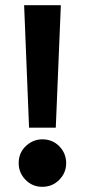

<svg xmlns="http://www.w3.org/2000/svg" viewBox="-20 -708 339 740"><path d="M195 -216H92L73 -688H214.5ZM143 12Q104.5 12 78.2 -15.2Q52 -42.5 52 -79Q52 -119.5 79.8 -145.2Q107.5 -171 143 -171Q182.5 -171 208.8 -144Q235 -117 235 -79Q235 -42 208.5 -15Q182 12 143 12Z"/></svg>

Font: Lucymar Sans
Style: Bold
Weight: 700
Foundry: The League of Moveable Type (original font) / Main changes by Cristiano Sobral with portions from Mirco Monsees
Version: Version 2.001;August 30, 2020;FontCreator 13.0.0.2681 64-bit